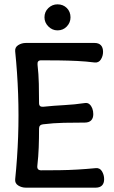

<svg xmlns="http://www.w3.org/2000/svg" viewBox="-20 -865 525 885"><path d="M455 -626Q455 -607 445 -591Q435 -575 416 -577Q377 -582 335.5 -584Q294 -586 252 -586.5Q210 -587 170 -587Q160 -587 156 -582Q152 -577 153 -567Q158 -524 159 -478.5Q160 -433 160 -390Q160 -380 165 -376Q170 -372 180 -373Q228 -378 276 -380.5Q324 -383 371 -390Q384 -392 392.5 -384.5Q401 -377 405.5 -365Q410 -353 410 -339Q410 -320 400 -310Q390 -300 371 -300Q323 -300 274.5 -299Q226 -298 178 -292Q169 -291 164.5 -286Q160 -281 160 -272Q160 -228 158.5 -186Q157 -144 152 -100Q151 -90 155.5 -85Q160 -80 170 -80Q212 -80 254 -80.5Q296 -81 338 -83.5Q380 -86 421 -90Q440 -92 450 -75.5Q460 -59 460 -39Q460 -20 450 -10Q440 0 421 0H99Q80 0 64 -10Q48 -20 50 -39Q60 -137 63.5 -235Q67 -333 63.5 -431.5Q60 -530 50 -628Q48 -647 64 -657Q80 -667 99 -667H416Q435 -667 445 -656.5Q455 -646 455 -626ZM185 -785Q185 -811 203 -828Q221 -845 245 -845Q271 -845 288 -828Q305 -811 305 -785Q305 -761 288 -743Q271 -725 245 -725Q221 -725 203 -743Q185 -761 185 -785Z"/></svg>

Font: Winky Sans
Style: Regular
Weight: 400
Designer: Simon Atzbach
Foundry: typofactur
Version: Version 1.205